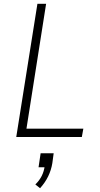

<svg xmlns="http://www.w3.org/2000/svg" viewBox="-20 -725 528 1016"><path d="M66 0 178 -705H224L120 -44H421L413 0ZM192 271 167 251Q188 231 200.5 206.5Q213 182 217 151L218 160H184L195 86H264L257 138Q251 175 235 208Q219 241 192 271Z"/></svg>

Font: Nunito Sans 7pt Condensed ExtraLight
Style: Italic
Weight: 250
Width: 3
Italic angle: -9°
Designer: Vernon Adams
Foundry: Vernon Adams
Version: Version 3.101;gftools[0.9.27]